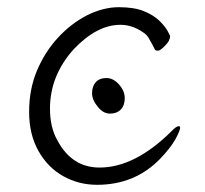

<svg xmlns="http://www.w3.org/2000/svg" viewBox="-20 -501 570 534"><path d="M286 -185Q267 -185 252 -204Q236 -223 236 -242Q236 -261 246.5 -272.5Q257 -284 276 -284Q295 -284 311 -266Q327 -248 327 -228Q327 -208 316 -196.5Q305 -185 286 -185ZM477 -150Q481 -150 481 -146Q481 -138 468 -114Q454 -89 425 -59Q355 13 250 13Q199 13 156 -11Q113 -35 87 -81Q61 -127 61 -190Q61 -253 83 -305Q105 -357 141.5 -396.5Q178 -436 223 -459Q268 -481 310.5 -481Q353 -481 380 -470Q407 -459 423 -443.5Q439 -428 446 -415Q452 -404 453 -401Q453 -387 439 -374Q426 -360 419 -360Q413 -360 411 -363Q404 -377 397 -389Q390 -404 378 -411Q348 -432 315 -432Q249 -432 184 -363Q119 -290 119 -199Q119 -146 140 -110Q180 -35 257 -35Q355 -35 457 -136Q470 -150 477 -150Z"/></svg>

Font: LXGW WenKai Light
Style: Regular
Weight: 300
Designer: LXGW / Fontworks Inc.
Foundry: LXGW / Fontworks Inc.
Version: Version 1.501; October 10, 2024